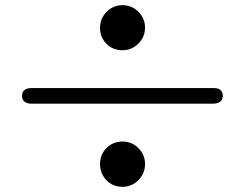

<svg xmlns="http://www.w3.org/2000/svg" viewBox="-20 -615 934 731"><path d="M64 -250Q64 -273.9 88.9 -278.8Q92.8 -279.8 113.8 -279.8H785.2Q802.2 -279.8 805.2 -278.8Q828.1 -273.9 828.1 -250Q828.1 -220.2 788.1 -220.2H102.1Q64 -220.2 64 -250ZM360.8 9.8Q360.8 -27.3 386 -51.8Q411.1 -76.2 445.8 -76.2Q481.9 -76.2 507.1 -51Q532.2 -25.9 532.2 9.8Q532.2 44.9 507.1 70.6Q481.9 96.2 446.8 96.2Q408.7 96.2 384.8 70.6Q360.8 44.9 360.8 9.8ZM360.8 -508.8Q360.8 -544.9 386 -570.1Q411.1 -595.2 445.8 -595.2Q482.9 -595.2 507.6 -569.6Q532.2 -543.9 532.2 -509.8Q532.2 -474.6 507.1 -449.2Q481.9 -423.8 446.8 -423.8Q408.7 -423.8 384.8 -448.7Q360.8 -473.6 360.8 -508.8Z"/></svg>

Font: CMU Concrete
Style: Bold
Weight: 700
Version: Version 0.7.0